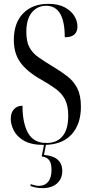

<svg xmlns="http://www.w3.org/2000/svg" viewBox="-20 -744 475 999"><path d="M207 10Q143 10 105.5 -11.5Q68 -33 52 -64.5Q36 -96 36 -125Q36 -158 53 -176Q70 -194 97 -194Q97 -104 126 -52Q155 0 222 0Q276 0 305.5 -35.5Q335 -71 335 -142Q335 -195 318 -227Q301 -259 269.5 -282Q238 -305 192 -331Q120 -372 86 -419Q52 -466 52 -536Q52 -625 100.5 -674.5Q149 -724 231 -724Q282 -724 315.5 -706.5Q349 -689 366 -662Q383 -635 383 -606Q383 -580 367.5 -565Q352 -550 317 -550Q317 -714 220 -714Q175 -714 146 -679.5Q117 -645 117 -577Q117 -528 133 -498Q149 -468 179.5 -446.5Q210 -425 253 -399Q297 -373 330.5 -347Q364 -321 382.5 -284Q401 -247 401 -189Q401 -97 351.5 -43.5Q302 10 207 10ZM200 235Q170 235 139 224V214Q165 223 182 223Q213 223 230.5 202Q248 181 248 140Q248 105 235.5 89Q223 73 197 70L211 -1H221L209 62Q304 70 304 146Q304 186 276.5 210.5Q249 235 200 235Z"/></svg>

Font: Noto Serif Display ExtraCondensed
Style: Regular
Weight: 400
Width: 2
Designer: Monotype Design Team
Foundry: Monotype Imaging Inc.
Version: Version 2.009